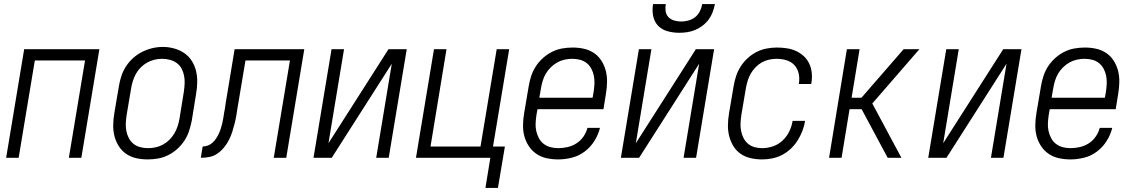

<svg xmlns="http://www.w3.org/2000/svg" viewBox="-20 -770 5540 937"><path d="M10 0 98 -530H465L377 0H316L395 -475H150L71 0Z M701 8Q672 8 645 2Q618 -4 596 -19Q574 -34 559.5 -57Q545 -80 538.5 -106Q532 -132 532.5 -160.5Q533 -189 538 -218L560 -348Q564 -373 572 -398Q580 -423 594.5 -445.5Q609 -468 629.5 -486.5Q650 -505 674 -517Q698 -529 723.5 -535Q749 -541 775 -541Q803 -541 830 -533.5Q857 -526 879 -511Q901 -496 915.5 -473.5Q930 -451 936.5 -424.5Q943 -398 942.5 -369.5Q942 -341 937 -312L916 -182Q911 -157 903 -132Q895 -107 880.5 -84.5Q866 -62 845.5 -43.5Q825 -25 801 -13Q777 -1 751.5 3.5Q726 8 701 8ZM702 -47Q721 -47 739.5 -51Q758 -55 775.5 -64.5Q793 -74 807 -88Q821 -102 831 -119Q841 -136 847 -154.5Q853 -173 856 -191L877 -321Q880 -341 881 -361Q882 -381 878.5 -399.5Q875 -418 866.5 -434.5Q858 -451 843 -462Q828 -473 809.5 -478Q791 -483 771 -483Q752 -483 733.5 -478.5Q715 -474 698 -464.5Q681 -455 667 -441Q653 -427 643.5 -410Q634 -393 628.5 -375Q623 -357 620 -339L598 -209Q595 -189 594 -169.5Q593 -150 596.5 -131.5Q600 -113 608.5 -96.5Q617 -80 631 -68.5Q645 -57 664 -52Q683 -47 702 -47Z M960 0 969 -55Q982 -55 995 -60Q1008 -65 1018 -74.5Q1028 -84 1035.5 -95.5Q1043 -107 1048.5 -119Q1054 -131 1058 -144Q1062 -157 1065 -169.5Q1068 -182 1070 -195Q1072 -208 1074 -221Q1074 -221 1074 -221Q1074 -221 1074 -221Q1076 -232 1078 -242.5Q1080 -253 1081 -264L1125 -530H1465L1377 0H1316L1395 -475H1178L1141 -254Q1141 -253 1140.5 -251.5Q1140 -250 1140 -249Q1137 -228 1133.5 -207.5Q1130 -187 1125 -167Q1120 -147 1113.5 -126.5Q1107 -106 1097 -86.5Q1087 -67 1073 -50Q1059 -33 1041 -20.5Q1023 -8 1002 -4Q981 0 960 0Z M1510 0 1598 -530H1659L1583 -71L1876 -530H1965L1877 0H1816L1892 -459L1599 0Z M2349 147 2373 0H2010L2098 -530H2159L2081 -55H2325L2404 -530H2465L2386 -55H2444L2410 147Z M2704 8Q2675 8 2647.5 2Q2620 -4 2598 -19Q2576 -34 2561 -56.5Q2546 -79 2539 -105Q2532 -131 2532.5 -160Q2533 -189 2538 -218L2560 -348Q2564 -373 2572 -398Q2580 -423 2594.5 -445.5Q2609 -468 2629.5 -486.5Q2650 -505 2674 -517Q2698 -529 2723.5 -533.5Q2749 -538 2775 -538Q2803 -538 2830 -532Q2857 -526 2879 -511Q2901 -496 2915.5 -473Q2930 -450 2936.5 -424Q2943 -398 2942.5 -369.5Q2942 -341 2937 -312L2925 -237H2603L2598 -209Q2595 -189 2594 -169Q2593 -149 2597 -131Q2601 -113 2609.5 -96.5Q2618 -80 2632.5 -68.5Q2647 -57 2665.5 -52Q2684 -47 2704 -47Q2726 -47 2749 -52Q2772 -57 2792.5 -70Q2813 -83 2827 -103Q2841 -123 2847 -146H2908Q2900 -113 2881 -82.5Q2862 -52 2833.5 -30.5Q2805 -9 2771 -0.5Q2737 8 2704 8ZM2872 -293 2877 -321Q2880 -341 2881 -360.5Q2882 -380 2878.5 -398.5Q2875 -417 2866.5 -433.5Q2858 -450 2844 -461.5Q2830 -473 2811.5 -478Q2793 -483 2773 -483Q2755 -483 2736 -479Q2717 -475 2700 -465.5Q2683 -456 2668.5 -442Q2654 -428 2644 -411Q2634 -394 2628.5 -375.5Q2623 -357 2620 -339L2612 -293Z M3010 0 3098 -530H3159L3083 -71L3376 -530H3465L3377 0H3316L3392 -459L3099 0ZM3295 -610Q3266 -610 3238 -617.5Q3210 -625 3191.5 -644.5Q3173 -664 3167.5 -692.5Q3162 -721 3167 -750H3229Q3226 -733 3228.5 -715.5Q3231 -698 3242 -686.5Q3253 -675 3270 -670Q3287 -665 3304 -665Q3322 -665 3340 -670Q3358 -675 3372.5 -686.5Q3387 -698 3395.5 -715Q3404 -732 3407 -750H3469Q3465 -730 3458 -711Q3451 -692 3438.5 -675Q3426 -658 3409 -645Q3392 -632 3373 -624Q3354 -616 3334 -613Q3314 -610 3295 -610Z M3700 8Q3671 8 3644 2Q3617 -4 3595 -19Q3573 -34 3559 -57Q3545 -80 3538.5 -106Q3532 -132 3532.5 -160.5Q3533 -189 3538 -218L3560 -348Q3564 -373 3572 -397.5Q3580 -422 3594 -444.5Q3608 -467 3628 -485.5Q3648 -504 3671.5 -516Q3695 -528 3720.5 -533Q3746 -538 3771 -538Q3795 -538 3819 -534.5Q3843 -531 3864 -521.5Q3885 -512 3902 -496.5Q3919 -481 3929 -460Q3939 -439 3941.5 -415Q3944 -391 3940 -366Q3940 -365 3939.5 -363.5Q3939 -362 3939 -360H3878Q3878 -361 3878.5 -362Q3879 -363 3879 -364Q3883 -388 3877.5 -412Q3872 -436 3856.5 -452.5Q3841 -469 3818 -476Q3795 -483 3771 -483Q3752 -483 3733.5 -479Q3715 -475 3698 -465.5Q3681 -456 3667 -441.5Q3653 -427 3643.5 -410Q3634 -393 3628.5 -375Q3623 -357 3620 -339L3598 -209Q3595 -189 3594 -169.5Q3593 -150 3596.5 -132Q3600 -114 3608 -97.5Q3616 -81 3630 -69Q3644 -57 3662 -52Q3680 -47 3700 -47Q3726 -47 3752.5 -56Q3779 -65 3799.5 -84.5Q3820 -104 3832 -129Q3844 -154 3848 -180H3909Q3905 -155 3896 -131.5Q3887 -108 3873 -85.5Q3859 -63 3839.5 -44.5Q3820 -26 3797 -14Q3774 -2 3749 3Q3724 8 3700 8Z M4026 0 4113 -530H4175L4136 -293H4184L4390 -530H4467L4237 -265L4379 0H4312L4297 -28L4185 -237H4126L4087 0Z M4510 0 4598 -530H4659L4583 -71L4876 -530H4965L4877 0H4816L4892 -459L4599 0Z M5204 8Q5175 8 5147.5 2Q5120 -4 5098 -19Q5076 -34 5061 -56.5Q5046 -79 5039 -105Q5032 -131 5032.5 -160Q5033 -189 5038 -218L5060 -348Q5064 -373 5072 -398Q5080 -423 5094.5 -445.5Q5109 -468 5129.5 -486.5Q5150 -505 5174 -517Q5198 -529 5223.5 -533.5Q5249 -538 5275 -538Q5303 -538 5330 -532Q5357 -526 5379 -511Q5401 -496 5415.5 -473Q5430 -450 5436.5 -424Q5443 -398 5442.5 -369.5Q5442 -341 5437 -312L5425 -237H5103L5098 -209Q5095 -189 5094 -169Q5093 -149 5097 -131Q5101 -113 5109.5 -96.5Q5118 -80 5132.5 -68.5Q5147 -57 5165.5 -52Q5184 -47 5204 -47Q5226 -47 5249 -52Q5272 -57 5292.5 -70Q5313 -83 5327 -103Q5341 -123 5347 -146H5408Q5400 -113 5381 -82.5Q5362 -52 5333.5 -30.5Q5305 -9 5271 -0.5Q5237 8 5204 8ZM5372 -293 5377 -321Q5380 -341 5381 -360.5Q5382 -380 5378.5 -398.5Q5375 -417 5366.5 -433.5Q5358 -450 5344 -461.5Q5330 -473 5311.5 -478Q5293 -483 5273 -483Q5255 -483 5236 -479Q5217 -475 5200 -465.5Q5183 -456 5168.5 -442Q5154 -428 5144 -411Q5134 -394 5128.5 -375.5Q5123 -357 5120 -339L5112 -293Z"/></svg>

Font: Iosevka Curly Light Oblique
Style: Regular
Weight: 300
Italic angle: -9°
Monospace: yes
Designer: Belleve Invis
Foundry: Belleve Invis
Version: Version 11.1.0; ttfautohint (v1.8.3)